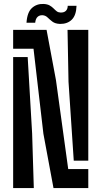

<svg xmlns="http://www.w3.org/2000/svg" viewBox="-20 -951 513 971"><path d="M250.5 0 199.5 -274.5 149.5 -704.5H46.5V-800H215.5L263 -546L325 -96H426.5V0ZM46.5 0V-662.5H120L142.5 -276L151 0ZM353 -138.5 326.5 -537.5 321.5 -800H426.5V-138.5ZM322.5 -921.5H367Q365.5 -873.5 343 -851.5Q320.5 -829.5 283.5 -830Q259 -831 245.2 -841.5Q231.5 -852 220.8 -862.5Q210 -873 195.5 -874Q180.5 -875 170.2 -865.8Q160 -856.5 158 -836H114Q117.5 -889 141.8 -910.8Q166 -932.5 200.5 -931Q219.5 -930 231 -923.5Q242.5 -917 250.8 -908.5Q259 -900 266.8 -894Q274.5 -888 286 -887.5Q304 -887 313.2 -896.2Q322.5 -905.5 322.5 -921.5Z"/></svg>

Font: Big Shoulders Stencil Display Thin
Style: Bold
Weight: 700
Version: Version 2.001